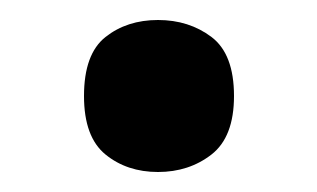

<svg xmlns="http://www.w3.org/2000/svg" viewBox="-20 -449 317 192"><path d="M64 -353Q64 -395 85.5 -412Q107 -429 138 -429Q169 -429 191.5 -412Q214 -395 214 -353Q214 -312 191.5 -294.5Q169 -277 138 -277Q107 -277 85.5 -294.5Q64 -312 64 -353Z"/></svg>

Font: Noto Sans Sundanese SemiBold
Style: Regular
Weight: 600
Version: Version 2.003